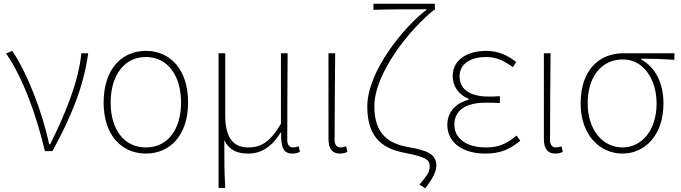

<svg xmlns="http://www.w3.org/2000/svg" viewBox="-20 -814 3665 1034"><path d="M222 0H262C361 -179 430 -345 455 -527H418C403 -368 324 -185 250 -37H245C209 -204 132 -412 46 -540L13 -526C108 -387 176 -191 222 0Z M766 13C896 13 993 -86 993 -262C993 -441 896 -540 766 -540C635 -540 538 -441 538 -262C538 -86 635 13 766 13ZM766 -20C649 -20 576 -115 576 -262C576 -408 649 -507 766 -507C882 -507 955 -408 955 -262C955 -115 882 -20 766 -20Z M1157 198H1193C1188 108 1188 66 1188 -58C1219 0 1262 13 1319 13C1384 13 1444 -22 1492 -101H1494C1492 -20 1506 13 1555 13C1572 13 1585 9 1595 4L1589 -26C1575 -22 1568 -20 1558 -20C1540 -20 1527 -33 1527 -59C1527 -217 1528 -368 1529 -527H1493V-148C1427 -34 1372 -20 1315 -20C1228 -20 1193 -85 1193 -192V-527H1157Z M1810 13C1828 13 1841 9 1851 4L1844 -26C1831 -22 1823 -20 1813 -20C1796 -20 1782 -33 1782 -59C1782 -217 1784 -368 1785 -527H1749V-66C1749 -10 1772 13 1810 13Z M2270 200C2312 147 2330 107 2330 78C2330 14 2277 -4 2179 -22C2080 -39 1996 -86 1996 -241C1996 -421 2188 -658 2318 -761H2322V-794H1991V-761C2065 -764 2206 -764 2280 -764C2159 -673 1958 -432 1958 -240C1958 -68 2046 -13 2159 9C2272 31 2294 46 2294 81C2294 112 2283 128 2239 180Z M2593 13C2672 13 2722 -7 2782 -56L2762 -84C2706 -37 2662 -20 2597 -20C2493 -20 2427 -67 2427 -143C2427 -217 2485 -261 2596 -261C2621 -261 2641 -261 2672 -259V-296C2645 -294 2632 -294 2612 -294C2500 -294 2455 -341 2455 -403C2455 -474 2520 -507 2597 -507C2652 -507 2696 -487 2742 -452L2760 -480C2714 -516 2663 -540 2599 -540C2499 -540 2418 -494 2418 -405C2418 -350 2449 -304 2504 -282V-277C2446 -262 2389 -220 2389 -141C2389 -51 2466 13 2593 13Z M2970 13C2988 13 3001 9 3011 4L3004 -26C2991 -22 2983 -20 2973 -20C2956 -20 2942 -33 2942 -59C2942 -217 2944 -368 2945 -527H2909V-66C2909 -10 2932 13 2970 13Z M3332 13C3452 13 3553 -84 3553 -257C3553 -371 3507 -452 3433 -494V-498C3494 -498 3551 -496 3612 -492V-527H3335C3215 -527 3107 -445 3107 -257C3107 -84 3213 13 3332 13ZM3332 -20C3227 -20 3145 -113 3145 -257C3145 -413 3229 -494 3334 -494C3450 -494 3516 -381 3516 -257C3516 -113 3437 -20 3332 -20Z"/></svg>

Font: Source Han Sans CN ExtraLight
Style: Regular
Weight: 250
Designer: Ryoko NISHIZUKA (kana & ideographs); Paul D. Hunt (Latin, Greek & Cyrillic); Wenlong ZHANG (bopomofo); Sandoll Communica
Foundry: Adobe Systems Incorporated
Version: Version 1.004;PS 1.004;hotconv 16.6.51;makeotf.lib2.5.65220